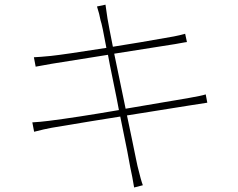

<svg xmlns="http://www.w3.org/2000/svg" viewBox="-20 -789 1040 838"><path d="M877.9 -377 884.8 -340.8Q878.9 -339.8 809.6 -329.1Q790 -326.2 739.3 -317.9Q688.5 -309.6 635.3 -301.3Q582 -293 534.2 -285.2Q544.9 -236.3 555.7 -182.6Q566.4 -128.9 572.8 -99.1Q579.1 -69.3 580.1 -64.5Q595.7 0 603.5 19.5L565.4 29.3Q557.6 -18.6 548.8 -57.6Q543.9 -90.8 504.9 -280.3Q398.4 -263.7 206.1 -231.4Q173.8 -225.6 128.9 -213.9L121.1 -254.9Q156.2 -256.8 194.3 -261.7Q311.5 -276.4 499 -308.6Q491.2 -351.6 474.1 -434.1Q457 -516.6 451.2 -549.8Q289.1 -524.4 206.1 -510.7Q170.9 -504.9 135.7 -498L127.9 -539.1Q151.4 -540 202.1 -544.9Q257.8 -550.8 444.3 -580.1Q425.8 -681.6 418.9 -700.2Q414.1 -727.5 403.3 -760.7L440.4 -768.6Q440.4 -765.6 449.2 -708Q455.1 -672.9 472.7 -585Q580.1 -601.6 738.3 -629.9Q764.6 -634.8 788.1 -641.6L795.9 -605.5Q793 -605.5 785.6 -604Q778.3 -602.5 766.6 -600.6Q754.9 -598.6 745.1 -596.7L478.5 -554.7L528.3 -314.5Q668.9 -337.9 803.7 -361.3Q860.4 -371.1 877.9 -377Z"/></svg>

Font: Gen Shin Gothic ExtraLight
Style: Regular
Weight: 100
Designer: [Source Han Sans]
Ryoko NISHIZUKA  (kana & ideographs); Paul D. Hunt (Latin, Greek & Cyrillic); Wenlong ZHANG  (bopomofo
Version: Version 1.002.20150607